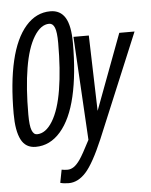

<svg xmlns="http://www.w3.org/2000/svg" viewBox="-59 -715 766 972"><g transform="rotate(-5 324.5 -229.5)"><path d="M251 207.5Q225.6 207.5 208 202.1L220.7 136.2Q234.4 139.2 250.5 139.2Q267.1 139.2 282.5 128.9Q297.9 118.7 314.7 94.7Q331.5 70.8 369.1 -2.4L338.9 -528.3H417L428.2 -144.5L571.8 -528.3H649.4L429.2 0Q378.4 119.1 338.4 163.3Q298.3 207.5 251 207.5ZM333.5 -498Q333.5 -340.8 307.1 -227.3Q280.8 -113.8 227.1 -52Q173.3 9.8 100.6 9.8Q49.3 9.8 26.4 -34.9Q3.4 -79.6 3.4 -167Q3.4 -323.7 29.5 -435.3Q55.7 -546.9 108.4 -607.2Q161.1 -667.5 233.4 -667.5Q283.7 -667.5 308.6 -627Q333.5 -586.4 333.5 -498ZM259.3 -503.9Q259.3 -559.6 250 -582.3Q240.7 -605 222.2 -605Q179.2 -605 144.8 -548.8Q110.4 -492.7 93.8 -392.3Q77.1 -292 77.1 -156.7Q77.1 -99.6 86.2 -76.4Q95.2 -53.2 112.3 -53.2Q156.7 -53.2 191.4 -109.6Q226.1 -166 242.7 -267.8Q259.3 -369.6 259.3 -503.9Z"/></g></svg>

Font: Liberation Mono
Style: Italic
Weight: 400
Italic angle: -12°
Monospace: yes
Designer: Steve Matteson
Foundry: Ascender Corporation
Version: Version 2.1.5